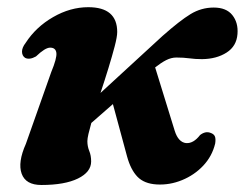

<svg xmlns="http://www.w3.org/2000/svg" viewBox="-20 -502 681 534"><path d="M306 -413Q306 -400 299 -373.2Q292 -346.5 281.5 -312.2Q271 -278 259.5 -243.5L432 -402Q480 -444.5 510 -462.8Q540 -481 574.5 -481Q609.5 -481 626.2 -460Q643 -439 640.5 -407.5Q638 -373.5 610.2 -355.8Q582.5 -338 542 -337.5Q522.5 -337.5 506.5 -339.8Q490.5 -342 470.5 -342Q456.5 -342 442.2 -334.8Q428 -327.5 411.5 -314.5L466 -138Q476 -106.5 497.5 -104Q518 -102.5 536.5 -126.5Q551.5 -138 565.5 -132.5Q574.5 -129.5 577.5 -123Q580.5 -116.5 578.5 -103Q570 -67.5 545.2 -41.2Q520.5 -15 486.2 -1Q452 13 416 11Q381 9 362.2 -10.5Q343.5 -30 333.5 -66.5L294 -212.5L234 -160Q229 -142.5 226 -129.5Q223 -116.5 223 -109.5Q223 -95 228.2 -82.2Q233.5 -69.5 233.5 -53Q233.5 -23.5 196.8 -5.5Q160 12.5 95 12.5Q51.5 12.5 40.2 -19Q29 -50.5 52 -102L122.5 -301.5Q138.5 -340 136.8 -354.8Q135 -369.5 119.5 -369.5Q105.5 -369.5 80 -345Q62 -335 50 -341Q41.5 -346.5 41.2 -358Q41 -369.5 51.5 -383Q80 -427 127.8 -454.5Q175.5 -482 225.5 -482Q306 -482 306 -413Z"/></svg>

Font: Fraunces 9pt
Style: Bold Italic
Weight: 700
Italic angle: -16°
Version: Version 1.000;[b76b70a41]